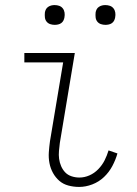

<svg xmlns="http://www.w3.org/2000/svg" viewBox="-20 -729 540 757"><path d="M292 8Q270 8 249.5 2.5Q229 -3 214 -16Q199 -29 189 -47Q179 -65 175 -86Q171 -107 172.5 -128.5Q174 -150 177 -172L229 -483H76V-520H275L216 -166Q214 -150 212.5 -134Q211 -118 213 -103Q215 -88 221 -74Q227 -60 237 -49.5Q247 -39 262 -34Q277 -29 293 -29Q313 -29 332.5 -37.5Q352 -46 367.5 -62Q383 -78 392.5 -97Q402 -116 408 -136L443 -124Q436 -99 423 -74.5Q410 -50 390 -31Q370 -12 344 -2Q318 8 292 8ZM396 -631Q386 -631 377.5 -634Q369 -637 363.5 -644Q358 -651 357 -660.5Q356 -670 357 -680Q358 -686 361 -692Q364 -698 370 -702Q376 -706 382.5 -707.5Q389 -709 395 -709Q405 -709 413.5 -706Q422 -703 427.5 -696Q433 -689 434.5 -679.5Q436 -670 434 -660Q433 -654 430 -648Q427 -642 421.5 -638Q416 -634 409 -632.5Q402 -631 396 -631ZM196 -631Q186 -631 177.5 -634Q169 -637 163.5 -644Q158 -651 157 -660.5Q156 -670 157 -680Q158 -686 161 -692Q164 -698 170 -702Q176 -706 182.5 -707.5Q189 -709 195 -709Q205 -709 213.5 -706Q222 -703 227.5 -696Q233 -689 234.5 -679.5Q236 -670 234 -660Q233 -654 230 -648Q227 -642 221.5 -638Q216 -634 209 -632.5Q202 -631 196 -631Z"/></svg>

Font: Iosevka Curly Slab Extralight
Style: Italic
Weight: 200
Italic angle: -9°
Monospace: yes
Designer: Belleve Invis
Foundry: Belleve Invis
Version: Version 22.1.2; ttfautohint (v1.8.4)